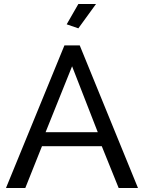

<svg xmlns="http://www.w3.org/2000/svg" viewBox="-20 -936 717 956"><path d="M370.1 -794.9 312 -814.9 370.1 -916H458ZM300.8 -710H377L667 0H570.8L486.8 -208H189L106 0H9.8ZM466.8 -277.8 338.9 -606 207 -277.8Z"/></svg>

Font: Rawline Medium
Style: Regular
Weight: 500
Designer: Matt McInerney, Pablo Impallari, Rodrigo Fuenzalida
Foundry: Matt McInerney, Pablo Impallari, Rodrigo Fuenzalida
Version: Version 4.020;PS 004.020;hotconv 1.0.88;makeotf.lib2.5.64775